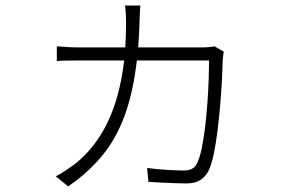

<svg xmlns="http://www.w3.org/2000/svg" viewBox="-20 -624 1040 696"><path d="M488.8 -604Q487.3 -588.9 487.1 -576.4Q486.8 -564 485.8 -548.8Q485.4 -523.4 483.9 -499.3Q482.4 -475.1 481 -452.1H712.9Q729.5 -452.1 739.5 -453.4Q749.5 -454.6 757.8 -456.1L791 -437Q789.6 -426.3 788.3 -416.3Q787.1 -406.2 787.1 -397.9Q786.6 -376.5 784.7 -337.4Q782.7 -298.3 778.8 -250.5Q774.9 -202.6 769 -154.3Q763.2 -106 754.9 -65.9Q746.6 -25.9 734.9 -2.9Q723.1 18.6 704.3 29.8Q685.5 41 654.8 41Q638.7 41 613.5 40Q588.4 39.1 562.7 37.8Q537.1 36.6 518.1 35.2L513.2 -15.1Q545.9 -10.7 584.7 -8.3Q623.5 -5.9 646 -5.9Q661.6 -5.9 674.1 -11.2Q686.5 -16.6 693.8 -30.8Q704.1 -51.3 711.4 -87.2Q718.8 -123 723.9 -167Q729 -210.9 732.2 -255.9Q735.4 -300.8 736.6 -340.1Q737.8 -379.4 737.8 -404.8H476.1Q462.4 -287.1 431.2 -203.1Q399.9 -119.1 349.1 -58.1Q298.3 2.9 227.1 51.8L182.1 15.1Q198.7 7.3 218.3 -6.1Q237.8 -19.5 252 -29.8Q324.2 -86.9 369.1 -178.7Q414.1 -270.5 430.2 -404.8H270Q244.6 -404.8 225.1 -404.5Q205.6 -404.3 186 -402.8V-456.1Q204.6 -454.6 225.1 -453.4Q245.6 -452.1 269 -452.1H434.1Q437 -497.1 437 -545.9Q437 -561 436 -575.4Q435.1 -589.8 433.1 -604Z"/></svg>

Font: Source Han Sans CN Light
Style: Regular
Weight: 300
Designer: Ryoko NISHIZUKA  (kana, bopomofo & ideographs); Paul D. Hunt (Latin, Greek & Cyrillic); Sandoll Communications , Soo-you
Foundry: Adobe
Version: Version 2.000;hotconv 1.0.107;makeotfexe 2.5.65593